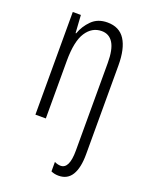

<svg xmlns="http://www.w3.org/2000/svg" viewBox="-147 -618 725 935"><g transform="rotate(20 216.0 -150.5)"><path d="M275 241Q264 241 254.5 239Q245 237 236 233V184Q253 192 268 192Q313 192 313 97V-357Q313 -427 292.5 -460Q272 -493 233 -493Q183 -493 152.5 -446.5Q122 -400 122 -298V0H68V-532H110L116 -440H119Q133 -480 164 -511Q195 -542 245 -542Q307 -542 336.5 -496Q366 -450 366 -363V97Q366 167 343.5 204Q321 241 275 241Z"/></g></svg>

Font: Noto Sans Sinhala UI ExtraCondensed Light
Style: Regular
Weight: 300
Width: 2
Designer: Jelle Bosma - Monotype Design Team
Foundry: Monotype Imaging Inc.
Version: Version 2.006; ttfautohint (v1.8.4.7-5d5b)